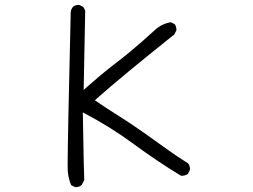

<svg xmlns="http://www.w3.org/2000/svg" viewBox="-20 -776 1040 790"><path d="M288.6 -6.3Q290 -5.9 291.3 -5.9Q292.5 -5.9 293.9 -6.1Q295.4 -6.3 297.4 -6.6Q299.3 -6.8 301.5 -7.3Q303.7 -7.8 305.7 -8.5Q307.6 -9.3 309.6 -10.3Q313 -12.2 316.4 -15.1L326.7 -35.2Q324.7 -68.4 320.8 -313.5L333 -307.1Q437 -252 531.5 -182.4Q626 -112.8 724.1 -53.2Q726.1 -52.7 727.5 -52.7Q741.7 -52.7 753.4 -60.5L761.2 -76.7Q761.7 -78.6 761.7 -82.5Q761.7 -86.4 760 -92.5Q758.3 -98.6 753.9 -104Q712.4 -129.4 673.6 -157.5Q634.8 -185.5 572.5 -229.5Q510.3 -273.4 467.3 -299.8Q424.3 -326.2 370.6 -363.3L378.4 -370.6Q483.4 -463.9 697.3 -634.3L705.6 -650.9Q706.1 -652.8 706.1 -655.3Q706.1 -657.7 705.1 -661.6Q704.1 -669.9 698.7 -676.8L683.1 -684.6Q646.5 -678.7 617.7 -652.8Q556.2 -596.7 515.1 -563Q483.9 -537.1 447.3 -509.3Q393.1 -467.3 338.4 -418.5L324.2 -405.8L330.6 -732.4L322.8 -747.6L307.1 -755.4Q305.2 -755.9 303.7 -755.9Q289.6 -755.9 280.3 -748Q272.5 -738.8 271 -726.1Q258.3 -195.3 258.3 -94.2Q258.3 -77.6 258.8 -72.8Q261.2 -41 272.9 -14.2Z"/></svg>

Font: NaikaiFont
Style: Light
Weight: 300
Version: Version 1.89